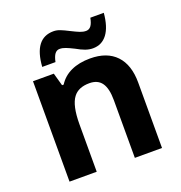

<svg xmlns="http://www.w3.org/2000/svg" viewBox="-134 -866 926 982"><g transform="rotate(-20 328.5 -375.5)"><path d="M78.1 -546.4H191.4L210.9 -476.6H219.7Q244.6 -516.1 288.3 -536.1Q332 -556.2 391.6 -556.2Q483.4 -556.2 532.5 -504.4Q581.5 -452.6 581.5 -356V0H433.6V-314.5Q433.6 -377.4 412.1 -408Q390.6 -438.5 345.2 -438.5Q285.2 -438.5 257.8 -401.9Q226.1 -360.8 226.1 -257.3V0H78.1ZM263.2 -751Q281.2 -751 298.8 -744.1Q316.4 -737.3 345.7 -722.2Q372.6 -708.5 389.4 -701.9Q406.2 -695.3 421.9 -695.3Q438.5 -695.3 449 -709Q459.5 -722.7 464.8 -751.5H538.1Q531.7 -677.2 502.7 -638.4Q473.6 -599.6 424.8 -599.6Q404.8 -599.6 384 -606.9Q363.3 -614.3 336.9 -629.4Q310.5 -642.6 294.2 -648.9Q277.8 -655.3 262.2 -655.3Q246.1 -655.3 235.8 -641.6Q225.6 -627.9 219.7 -599.1H147.5Q152.8 -675.3 181.6 -713.1Q210.4 -751 263.2 -751Z"/></g></svg>

Font: Viking Open Sans
Style: Bold
Weight: 700
Foundry: Ascender Corporation
Version: Version 2.001